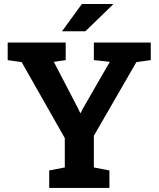

<svg xmlns="http://www.w3.org/2000/svg" viewBox="-20 -919 776 939"><path d="M220.7 0V-85.4L296.9 -100.1V-243.7L85.9 -615.2L17.6 -625V-710.9H301.3V-625L243.2 -616.7L361.3 -389.6L372.1 -366.7L375 -367.2L385.7 -388.7L517.1 -616.7L439 -625V-710.9H717.3V-625L647 -615.2L439 -254.9V-100.1L515.1 -85.4V0ZM283.2 -766.1 380.4 -899.4H531.2L532.2 -896.5L397.5 -766.1Z"/></svg>

Font: Roboto Slab
Style: Bold
Weight: 700
Designer: Google
Version: Version 2.000; ttfautohint (v1.8.1.43-b0c9)